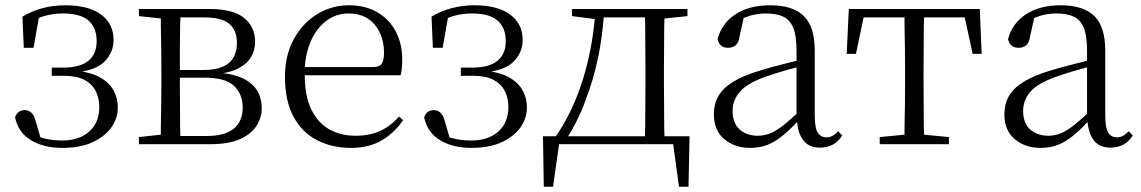

<svg xmlns="http://www.w3.org/2000/svg" viewBox="-20 -546 4321 727"><path d="M215 14Q146 14 97.5 -15Q49 -44 37 -102Q42 -116 51.5 -122.5Q61 -129 73 -129Q88 -129 99 -119Q110 -109 115 -88L133 -26Q142 -23 151 -21Q180 -14 216 -14Q280 -14 318 -48Q356 -82 356 -141Q356 -175 342 -202Q328 -229 299 -244Q270 -259 222 -259H176V-290H219Q284 -290 315.5 -316.5Q347 -343 346 -393Q345 -443 314 -469Q283 -495 219 -495Q184 -495 154 -487Q141 -484 127 -478L107 -365H70L65 -483Q102 -505 142.5 -515.5Q183 -526 227 -526Q315 -526 362.5 -491Q410 -456 410 -395Q410 -347 375 -312Q347 -285 291 -275Q327 -269 353 -256Q390 -237 408 -207Q426 -177 426 -138Q426 -98 401.5 -63.5Q377 -29 330.5 -7.5Q284 14 215 14Z M506 0V-27L589 -36Q589 -49 589 -65Q590 -106 590.5 -149.5Q591 -193 591 -227V-285Q591 -319 590.5 -362.5Q590 -406 589 -447Q589 -463 589 -476L506 -485V-512H772Q863 -512 904.5 -478Q946 -444 946 -388Q946 -359 932 -332.5Q918 -306 884 -288Q861 -275 825 -269Q867 -264 896 -251Q935 -233 953 -204Q971 -175 971 -135Q971 -101 951.5 -70Q932 -39 889.5 -19.5Q847 0 774 0ZM663 -31H760Q832 -31 865.5 -59Q899 -87 899 -139Q899 -189 866.5 -220.5Q834 -252 753 -252H661V-227Q661 -193 661.5 -149.5Q662 -106 662 -65Q663 -46 663 -31ZM661 -281H751Q877 -281 877 -384Q877 -431 848.5 -455.5Q820 -480 754 -480H663Q663 -465 662 -446Q662 -405 661 -358Q661 -317 661 -281Z M1309 14Q1237 14 1180 -15.5Q1123 -45 1091 -105Q1059 -165 1059 -254Q1059 -337 1092.5 -398Q1126 -459 1181 -492.5Q1236 -526 1301 -526Q1364 -526 1409.5 -499Q1455 -472 1479 -426Q1503 -380 1503 -321Q1503 -285 1497 -261H1134Q1134 -184 1158 -133Q1183 -81 1226.5 -56.5Q1270 -32 1327 -32Q1380 -32 1420 -50.5Q1460 -69 1491 -105L1506 -91Q1473 -42 1424.5 -14Q1376 14 1309 14ZM1134 -292H1392Q1417 -292 1425.5 -305Q1434 -318 1434 -346Q1434 -410 1399 -452.5Q1364 -495 1299 -495Q1253 -495 1215.5 -467Q1178 -439 1156 -388Q1138 -346 1134 -292Z M1764 14Q1695 14 1646.5 -15Q1598 -44 1586 -102Q1591 -116 1600.5 -122.5Q1610 -129 1622 -129Q1637 -129 1648 -119Q1659 -109 1664 -88L1682 -26Q1691 -23 1700 -21Q1729 -14 1765 -14Q1829 -14 1867 -48Q1905 -82 1905 -141Q1905 -175 1891 -202Q1877 -229 1848 -244Q1819 -259 1771 -259H1725V-290H1768Q1833 -290 1864.5 -316.5Q1896 -343 1895 -393Q1894 -443 1863 -469Q1832 -495 1768 -495Q1733 -495 1703 -487Q1690 -484 1676 -478L1656 -365H1619L1614 -483Q1651 -505 1691.5 -515.5Q1732 -526 1776 -526Q1864 -526 1911.5 -491Q1959 -456 1959 -395Q1959 -347 1924 -312Q1896 -285 1840 -275Q1876 -269 1902 -256Q1939 -237 1957 -207Q1975 -177 1975 -138Q1975 -98 1950.5 -63.5Q1926 -29 1879.5 -7.5Q1833 14 1764 14Z M2421 0H2097L2074 161H2039L2036 -30H2085Q2149 -123 2188 -248Q2221 -356 2232 -474L2146 -485V-512H2583V-485L2496 -476Q2496 -463 2495 -447Q2495 -406 2494.5 -362.5Q2494 -319 2494 -285V-227Q2494 -193 2494.5 -149.5Q2495 -106 2495 -65Q2496 -46 2496 -30H2591L2587 161H2551L2529 0ZM2422 -30Q2423 -46 2423 -65Q2423 -106 2423.5 -149.5Q2424 -193 2424 -227V-285Q2424 -319 2423.5 -362.5Q2423 -406 2423 -447Q2423 -465 2422 -480H2266Q2260 -406 2246 -334Q2228 -246 2197 -166Q2183 -127 2164 -89Q2149 -58 2131 -30Z M2820 14Q2762 14 2722.5 -19Q2683 -52 2683 -114Q2683 -152 2700 -182Q2717 -212 2755.5 -236Q2794 -260 2858 -279Q2900 -292 2945 -303Q2972 -310 2996 -316V-354Q2996 -411 2983.5 -441Q2971 -471 2945.5 -483Q2920 -495 2880 -495Q2851 -495 2821 -487Q2809 -483 2796 -478L2780 -407Q2777 -384 2765.5 -374.5Q2754 -365 2737 -365Q2704 -365 2697 -398Q2713 -458 2765 -492Q2817 -526 2897 -526Q2982 -526 3023.5 -485.5Q3065 -445 3065 -354V-111Q3065 -61 3076.5 -43.5Q3088 -26 3109 -26Q3122 -26 3132 -31.5Q3142 -37 3154 -49L3169 -33Q3154 -9 3132.5 2Q3111 13 3085 13Q3041 13 3020 -17Q3002 -42 2998 -84Q2969 -53 2943 -32Q2915 -9 2886 2.5Q2857 14 2820 14ZM2996 -291Q2973 -285 2949 -278Q2908 -266 2872 -253Q2807 -229 2780.5 -197.5Q2754 -166 2754 -126Q2754 -80 2780.5 -56Q2807 -32 2850 -32Q2873 -32 2896 -41Q2919 -50 2948 -73Q2969 -90 2996 -115Z M3186 -342 3194 -512H3690L3697 -342H3663L3633 -480H3479Q3478 -465 3478 -447Q3478 -406 3477.5 -362.5Q3477 -319 3477 -285V-227Q3477 -193 3477.5 -149.5Q3478 -106 3478 -65Q3478 -49 3479 -36L3573 -27V0H3311V-27L3405 -36Q3405 -49 3405 -65Q3406 -106 3406.5 -149.5Q3407 -193 3407 -227V-285Q3407 -319 3406.5 -362.5Q3406 -406 3405 -447Q3405 -465 3405 -480H3250L3221 -342Z M3920 14Q3862 14 3822.5 -19Q3783 -52 3783 -114Q3783 -152 3800 -182Q3817 -212 3855.5 -236Q3894 -260 3958 -279Q4000 -292 4045 -303Q4072 -310 4096 -316V-354Q4096 -411 4083.5 -441Q4071 -471 4045.5 -483Q4020 -495 3980 -495Q3951 -495 3921 -487Q3909 -483 3896 -478L3880 -407Q3877 -384 3865.5 -374.5Q3854 -365 3837 -365Q3804 -365 3797 -398Q3813 -458 3865 -492Q3917 -526 3997 -526Q4082 -526 4123.5 -485.5Q4165 -445 4165 -354V-111Q4165 -61 4176.5 -43.5Q4188 -26 4209 -26Q4222 -26 4232 -31.5Q4242 -37 4254 -49L4269 -33Q4254 -9 4232.5 2Q4211 13 4185 13Q4141 13 4120 -17Q4102 -42 4098 -84Q4069 -53 4043 -32Q4015 -9 3986 2.5Q3957 14 3920 14ZM4096 -291Q4073 -285 4049 -278Q4008 -266 3972 -253Q3907 -229 3880.5 -197.5Q3854 -166 3854 -126Q3854 -80 3880.5 -56Q3907 -32 3950 -32Q3973 -32 3996 -41Q4019 -50 4048 -73Q4069 -90 4096 -115Z"/></svg>

Font: Early Summer Mincho Light
Style: Regular
Weight: 300
Designer: GuiWonder
Version: Version 1.002